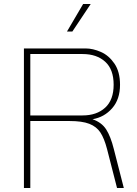

<svg xmlns="http://www.w3.org/2000/svg" viewBox="-20 -943 689 963"><path d="M601 0H567L517 -195Q503 -249 483.5 -278.5Q464 -308 428 -322Q392 -336 329 -336H132V0H100V-700H410Q446 -700 486 -682.5Q526 -665 554 -624Q582 -583 582 -518Q582 -445 542.5 -400Q503 -355 444 -345Q490 -329 512.5 -294Q535 -259 551 -195ZM394 -364Q465 -364 507.5 -403Q550 -442 550 -518Q550 -595 507.5 -633.5Q465 -672 394 -672H132V-364ZM397 -923H435L343 -785H316Z"/></svg>

Font: KoHo ExtraLight
Style: Regular
Weight: 275
Version: Version 1.000; ttfautohint (v1.6)